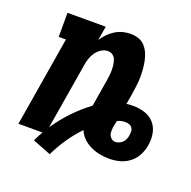

<svg xmlns="http://www.w3.org/2000/svg" viewBox="-111 -638 822 825"><g transform="rotate(20 300.0 -225.5)"><path d="M200 77 116 44Q121 33 127 22Q133 11 139 0H29L97 -410H64V-520H239L228 -456Q239 -472 252 -485.5Q265 -499 281.5 -509Q298 -519 315.5 -523.5Q333 -528 350 -528Q370 -528 387.5 -522Q405 -516 417 -502.5Q429 -489 436 -472.5Q443 -456 446.5 -438Q450 -420 451.5 -401Q453 -382 452.5 -363Q452 -344 449.5 -324.5Q447 -305 444 -286L436 -239Q443 -240 451 -240.5Q459 -241 466 -241Q494 -241 519.5 -233Q545 -225 562 -206Q579 -187 584.5 -160.5Q590 -134 585 -106V-103Q581 -80 569.5 -57.5Q558 -35 537.5 -19.5Q517 -4 493.5 2Q470 8 446 8Q423 8 401 3.5Q379 -1 359.5 -10.5Q340 -20 324.5 -35Q309 -50 301 -70Q270 -38 244.5 -0.5Q219 37 200 77ZM158 -31Q187 -74 223.5 -112.5Q260 -151 302 -182L322 -303Q324 -315 325.5 -327.5Q327 -340 327 -352.5Q327 -365 325.5 -377Q324 -389 320 -400Q316 -411 306.5 -418Q297 -425 284 -425Q268 -425 253.5 -415.5Q239 -406 229.5 -392Q220 -378 215 -362.5Q210 -347 208 -331ZM447 -69Q455 -69 464 -73Q473 -77 479.5 -83.5Q486 -90 489.5 -99Q493 -108 494 -116Q496 -126 495.5 -135Q495 -144 490 -151Q485 -158 476.5 -161Q468 -164 459 -164Q450 -164 440.5 -162Q431 -160 423 -156L422 -155Q421 -148 419.5 -140.5Q418 -133 416 -125Q415 -115 415 -105.5Q415 -96 418.5 -88Q422 -80 429.5 -74.5Q437 -69 447 -69Z"/></g></svg>

Font: Iosevka Etoile Extrabold
Style: Italic
Weight: 800
Italic angle: -9°
Designer: Belleve Invis
Foundry: Belleve Invis
Version: Version 22.1.2; ttfautohint (v1.8.4)